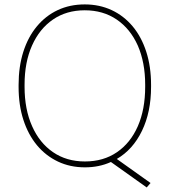

<svg xmlns="http://www.w3.org/2000/svg" viewBox="-20 -741 762 862"><path d="M504.4 -27.3 655.8 80.6 638.7 100.6 478 -13.7Q425.3 10.3 361.3 10.3Q294.9 10.3 240.2 -15.6Q185.5 -41.5 146 -88.9Q106.4 -136.7 85 -202.9Q63.5 -269 63.5 -351.1V-359.9Q63.5 -441.9 84.7 -508.5Q106 -575.2 145.5 -622.6Q185.1 -670.4 239.5 -695.8Q293.9 -721.2 360.4 -721.2Q426.3 -721.2 481 -695.8Q535.6 -670.4 575.7 -622.6Q615.2 -575.2 636.7 -508.5Q658.2 -441.9 658.2 -359.9V-351.1Q658.2 -237.8 617.4 -153.6Q576.7 -69.3 504.4 -27.3ZM361.3 -16.1Q444.3 -16.1 504.9 -57.6Q565.9 -99.1 598.9 -174.6Q631.8 -250 631.8 -351.1V-360.8Q631.8 -460.4 598.6 -536.6Q564.9 -611.8 503.9 -653.3Q442.9 -694.8 360.4 -694.8Q278.3 -694.8 217.8 -653.3Q157.2 -611.8 123.8 -536.6Q90.3 -461.4 90.3 -360.8V-351.1Q90.3 -250.5 124 -174.8Q157.2 -99.6 218 -57.9Q278.8 -16.1 361.3 -16.1Z"/></svg>

Font: Battambang Thin
Style: Regular
Weight: 100
Designer: Danh Hong
Version: Version 8.002; ttfautohint (v1.8.3)